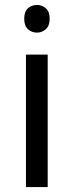

<svg xmlns="http://www.w3.org/2000/svg" viewBox="-20 -757 298 777"><path d="M130 -737Q150 -737 165.5 -723.5Q181 -710 181 -681Q181 -653 165.5 -639Q150 -625 130 -625Q108 -625 93 -639Q78 -653 78 -681Q78 -710 93 -723.5Q108 -737 130 -737ZM173 -536V0H85V-536Z"/></svg>

Font: Noto Sans Phoenician
Style: Regular
Weight: 400
Designer: Monotype Design Team
Foundry: Monotype Imaging Inc.
Version: Version 2.001; ttfautohint (v1.8.4.7-5d5b)